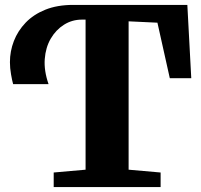

<svg xmlns="http://www.w3.org/2000/svg" viewBox="-20 -763 820 783"><path d="M199 0V-59.5L329 -71V-683H314Q274 -683 241 -662.2Q208 -641.5 187 -605.5Q166 -569.5 162.5 -522Q159 -474.5 178 -420H33.5Q29.5 -434 25 -459.8Q20.5 -485.5 20.5 -509.5Q20.5 -554 36.5 -595.5Q52.5 -637 84.5 -670.5Q116.5 -704 165 -723.5Q213.5 -743 278.5 -743H744L760 -444H672.5L622 -670.5L504.5 -676V-71L635 -59.5V0Z"/></svg>

Font: Merriweather 36pt Black
Style: Regular
Weight: 900
Version: Version 2.100